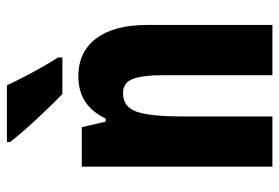

<svg xmlns="http://www.w3.org/2000/svg" viewBox="-146 -660 806 554"><g transform="rotate(-90 257.0 -383.0)"><path d="M314 -560Q384 -560 423 -508.5Q462 -457 462 -361V0H317V-317Q317 -373 306.5 -402Q296 -431 265 -431Q226 -431 212 -392.5Q198 -354 198 -258V0H53V-550H167L183 -481H192Q229 -560 314 -560ZM288 -766Q297 -746 312 -717Q327 -688 342.5 -661Q358 -634 368 -619V-606H263Q251 -617 231.5 -637Q212 -657 191 -679.5Q170 -702 152 -723Q134 -744 124 -757V-766Z"/></g></svg>

Font: Noto Sans ExtraCondensed ExtraBold
Style: Regular
Weight: 800
Width: 2
Designer: Monotype Design Team
Foundry: Monotype Imaging Inc.
Version: Version 2.013; ttfautohint (v1.8.4.7-5d5b)